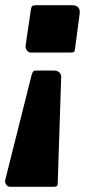

<svg xmlns="http://www.w3.org/2000/svg" viewBox="-42 -550 334 735"><path d="M245 -362Q244 -353 241 -351Q238 -349 230 -349H74Q67 -349 61 -357Q55 -365 56 -375L76 -512Q78 -524 81.5 -527Q85 -530 99 -530H234Q250 -530 257.5 -521.5Q265 -513 263 -498L245 -362ZM179 151Q179 160 175.5 162.5Q172 165 165 165H-4Q-12 165 -18 157Q-24 149 -22 139L79 -263Q83 -275 86 -277.5Q89 -280 102 -280H164Q179 -280 186.5 -271.5Q194 -263 192 -250L179 151Z"/></svg>

Font: Libre Franklin ExtraBold
Style: Italic
Weight: 800
Italic angle: -8°
Designer: Pablo Impallari, Rodrigo Fuenzalida, Nhung Nguyen
Foundry: Impallari Type
Version: Version 3.000